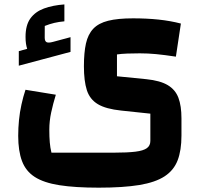

<svg xmlns="http://www.w3.org/2000/svg" viewBox="-20 -563 916 869"><path d="M62.4 51.8Q62.4 16.6 65.9 -19.2Q69.4 -55 77.2 -90.2Q84.9 -125.4 95.4 -156.7L232.7 -134.3Q220 -93 211.6 -53.8Q203.2 -14.7 203.2 23.7Q203.2 56.4 205.3 81.2Q207.4 106.1 212.9 128H494.4Q556.8 128 592.9 123.5Q629.1 119 644.8 107.5Q660.5 96 660.5 75V-48.6L528.1 -62.6Q459 -69.8 422.8 -91.6Q386.5 -113.4 373.1 -154.9Q359.8 -196.4 359.8 -263Q359.8 -324.6 369 -366.1Q378.3 -407.7 402.2 -433Q426.1 -458.2 469.7 -469.1Q513.4 -480 582.1 -480Q644 -480 697.6 -474.4Q751.2 -468.7 798.7 -456.4L776.1 -306.6Q723 -314.6 686.2 -318.1Q649.3 -321.6 612.9 -321.6Q583.4 -321.6 556.4 -320.6Q529.3 -319.6 509.4 -316.6V-217.8L642.5 -204.6Q705.1 -198.1 739.4 -177.6Q773.7 -157.1 787.5 -120.5Q801.3 -83.9 801.3 -27.2V50.6Q801.3 117.5 784 162.6Q766.7 207.7 725.1 235Q683.4 262.3 610.5 274.4Q537.6 286.4 426.9 286.4Q319.5 286.4 248.7 275.2Q177.8 264 137.3 237.8Q96.7 211.6 79.6 166Q62.4 120.4 62.4 51.8ZM219.3 -373.3 299.2 -394.8V-328.2L65.1 -265.7V-331.5L103 -342Q99.3 -353.4 97.5 -366Q95.6 -378.6 95.6 -396.2Q95.6 -449.2 117.5 -479.5Q139.4 -509.9 179.1 -524.6Q218.9 -539.2 271.4 -543V-466.5Q246.4 -464.2 225.8 -459.4Q205.2 -454.5 182.6 -445.6L182.4 -392.5Q182.4 -376.8 190.6 -372.3Q198.8 -367.8 219.3 -373.3Z"/></svg>

Font: Changa
Style: Regular
Weight: 400
Designer: Eduardo Rodriguez Tunni
Foundry: Eduardo Rodriguez Tunni
Version: Version 3.003